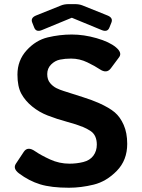

<svg xmlns="http://www.w3.org/2000/svg" viewBox="-20 -882 679 919"><path d="M134.3 -773.9Q125 -796.9 153.3 -808.1L272.5 -856Q288.1 -862.3 309.1 -862.3H338.4Q359.4 -862.3 375 -856L494.1 -808.1Q522.5 -796.9 513.2 -773.9L503.4 -749.5Q494.1 -726.6 466.3 -738.3L324.2 -796.9H323.2L181.2 -738.3Q153.3 -726.6 144 -749.5ZM70.8 -52.2Q40.5 -75.2 56.2 -98.6L93.8 -155.3Q112.3 -183.1 147.9 -158.2Q175.3 -139.2 219.5 -118.9Q263.7 -98.6 312.5 -98.6Q346.7 -98.6 378.4 -106.4Q410.2 -114.3 426.8 -136.7Q443.4 -159.2 443.4 -189.9Q443.4 -211.9 436 -228.5Q428.7 -245.1 412.1 -255.9Q395.5 -266.6 377.9 -273.9Q347.2 -286.6 300.5 -299.1Q253.9 -311.5 208.5 -329.1Q168 -344.7 134.3 -372.1Q100.6 -399.4 82 -433.6Q63.5 -467.8 63.5 -524.9Q63.5 -592.8 107.4 -641.1Q151.4 -689.5 208.5 -703.1Q265.6 -716.8 323.7 -716.8Q381.3 -716.8 442.6 -699.2Q503.9 -681.6 535.2 -655.3Q565.9 -629.4 550.3 -608.4L510.7 -555.2Q490.7 -527.8 457 -550.8Q435.5 -565.4 398.2 -583.5Q360.8 -601.6 320.3 -601.6Q291.5 -601.6 267.3 -596.7Q243.2 -591.8 224.6 -573.2Q206.1 -554.7 206.1 -527.3Q206.1 -501 219.7 -484.6Q233.4 -468.3 250 -460.2Q266.6 -452.1 283.7 -446.8Q336.4 -429.7 377.9 -416.7Q419.4 -403.8 454.6 -388.2Q503.4 -366.2 529.3 -344.2Q555.2 -322.3 572 -284.2Q588.9 -246.1 588.9 -193.4Q588.9 -115.2 539.1 -64.2Q489.3 -13.2 428.5 1.7Q367.7 16.6 310.1 16.6Q225.1 16.6 171.9 0.2Q118.7 -16.1 70.8 -52.2Z"/></svg>

Font: Istok Web
Style: Bold
Weight: 700
Designer: Andrey V. Panov
Foundry: Andrey V. Panov
Version: Version 1.0.2g